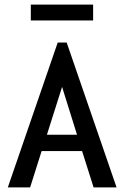

<svg xmlns="http://www.w3.org/2000/svg" viewBox="-20 -815 540 835"><path d="M387 0 337 -158H161L111 0H14L231 -630H270L487 0ZM250 -437 184 -229H315ZM114 -726V-795H385V-726Z"/></svg>

Font: Inconsolata SemiBold
Style: Regular
Weight: 600
Monospace: yes
Designer: Raph Levien, Cyreal, Brenton Simpson
Foundry: Raph Levien, Cyreal, Google
Version: Version 3.100; ttfautohint (v1.8.4.7-5d5b)